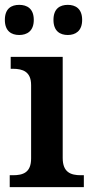

<svg xmlns="http://www.w3.org/2000/svg" viewBox="-21 -770 381 790"><path d="M258 -626C289 -626 317 -642 317 -688C317 -735 289 -750 258 -750C226 -750 199 -735 199 -688C199 -642 226 -626 258 -626ZM58 -626C90 -626 118 -642 118 -688C118 -735 90 -750 58 -750C26 -750 -1 -735 -1 -688C-1 -642 26 -626 58 -626ZM19 0H324V-49H312C270 -49 237 -61 237 -120V-536H23V-487H32C73 -487 107 -475 107 -420V-118C107 -60 74 -49 32 -49H19Z"/></svg>

Font: Noto Serif Devanagari SemiBold
Style: Regular
Weight: 600
Designer: Universal Thirst, Indian Type Foundry and the Monotype Design Team
Foundry: Monotype Imaging Inc.
Version: Version 2.004